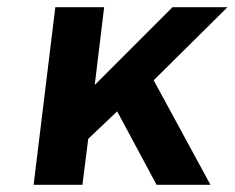

<svg xmlns="http://www.w3.org/2000/svg" viewBox="-20 -511 649 531"><path d="M224 -127 304 -203 413 0H562L405 -289L609 -491H457L242 -276L268 -491H133L73 0H208Z"/></svg>

Font: Falling Sky
Style: SeBdObl
Weight: 600
Designer: Paul D. Hunt
Foundry: Adobe Systems Incorporated
Version: Version 1.02